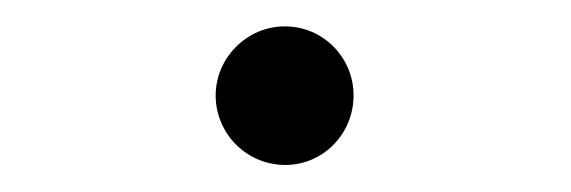

<svg xmlns="http://www.w3.org/2000/svg" viewBox="-20 -340 422 142"><path d="M191 -218C219 -218 241.5 -241 241.5 -269.5C241.5 -297 219.5 -320.5 190.5 -320.5C162.5 -320.5 139.5 -297 139.5 -269.5C139.5 -241 162.5 -218 191 -218Z"/></svg>

Font: Spartan
Style: Regular
Weight: 400
Designer: Matt Bailey, Mirko Velimirovic
Foundry: Matt Bailey
Version: Version 1.003